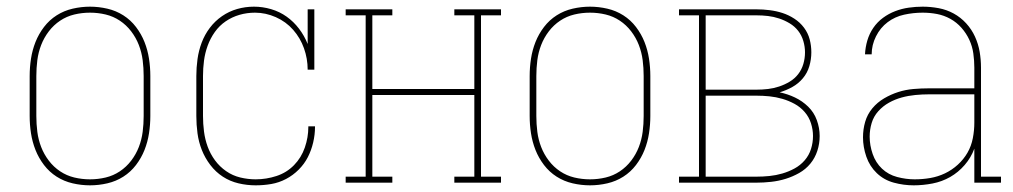

<svg xmlns="http://www.w3.org/2000/svg" viewBox="-20 -548 3040 576"><path d="M250 8Q224 8 198 2Q172 -4 150 -18Q128 -32 112 -53Q96 -74 86.5 -98Q77 -122 73 -148Q69 -174 69 -200V-320Q69 -346 73 -372Q77 -398 86.5 -422Q96 -446 112 -467Q128 -488 150 -502Q172 -516 198 -522Q224 -528 250 -528Q276 -528 302 -522Q328 -516 350 -502Q372 -488 388 -467Q404 -446 413.5 -422Q423 -398 427 -372Q431 -346 431 -320V-200Q431 -174 427 -148Q423 -122 413.5 -98Q404 -74 388 -53Q372 -32 350 -18Q328 -4 302 2Q276 8 250 8ZM250 -10Q274 -10 297 -15.5Q320 -21 339.5 -34Q359 -47 373.5 -66Q388 -85 396.5 -107Q405 -129 408 -152.5Q411 -176 411 -200V-320Q411 -344 408 -367.5Q405 -391 396.5 -413Q388 -435 373.5 -454Q359 -473 339.5 -486Q320 -499 297 -504.5Q274 -510 250 -510Q226 -510 203 -504.5Q180 -499 160.5 -486Q141 -473 126.5 -454Q112 -435 103.5 -413Q95 -391 92 -367.5Q89 -344 89 -320V-200Q89 -176 92 -152.5Q95 -129 103.5 -107Q112 -85 126.5 -66Q141 -47 160.5 -34Q180 -21 203 -15.5Q226 -10 250 -10Z M747 8Q721 8 695.5 2Q670 -4 648.5 -18Q627 -32 611 -53Q595 -74 585.5 -98Q576 -122 572.5 -148Q569 -174 569 -200V-320Q569 -345 572.5 -370.5Q576 -396 585 -420Q594 -444 609.5 -464.5Q625 -485 646 -499.5Q667 -514 691.5 -521Q716 -528 742 -528Q768 -528 793.5 -520.5Q819 -513 840 -498Q861 -483 877 -462Q893 -441 903 -416V-520H923V-339H903Q903 -372 892 -403Q881 -434 859.5 -458.5Q838 -483 807.5 -496.5Q777 -510 745 -510Q721 -510 698.5 -503.5Q676 -497 657 -484Q638 -471 624.5 -452Q611 -433 603 -411Q595 -389 592 -366Q589 -343 589 -320V-200Q589 -177 592 -153.5Q595 -130 603 -108Q611 -86 625 -67Q639 -48 658.5 -34.5Q678 -21 701 -15.5Q724 -10 747 -10Q779 -10 809.5 -20Q840 -30 862 -52.5Q884 -75 894.5 -105.5Q905 -136 905 -167V-169H925V-167Q925 -144 919.5 -120.5Q914 -97 903.5 -76.5Q893 -56 876 -39Q859 -22 838 -11Q817 0 794 4Q771 8 747 8Z M1017 0V-18H1077V-502H1017V-520H1157V-502H1097V-281H1403V-502H1343V-520H1483V-502H1423V-18H1483V0H1343V-18H1403V-263H1097V-18H1157V0Z M1750 8Q1724 8 1698 2Q1672 -4 1650 -18Q1628 -32 1612 -53Q1596 -74 1586.5 -98Q1577 -122 1573 -148Q1569 -174 1569 -200V-320Q1569 -346 1573 -372Q1577 -398 1586.5 -422Q1596 -446 1612 -467Q1628 -488 1650 -502Q1672 -516 1698 -522Q1724 -528 1750 -528Q1776 -528 1802 -522Q1828 -516 1850 -502Q1872 -488 1888 -467Q1904 -446 1913.5 -422Q1923 -398 1927 -372Q1931 -346 1931 -320V-200Q1931 -174 1927 -148Q1923 -122 1913.5 -98Q1904 -74 1888 -53Q1872 -32 1850 -18Q1828 -4 1802 2Q1776 8 1750 8ZM1750 -10Q1774 -10 1797 -15.5Q1820 -21 1839.5 -34Q1859 -47 1873.5 -66Q1888 -85 1896.5 -107Q1905 -129 1908 -152.5Q1911 -176 1911 -200V-320Q1911 -344 1908 -367.5Q1905 -391 1896.5 -413Q1888 -435 1873.5 -454Q1859 -473 1839.5 -486Q1820 -499 1797 -504.5Q1774 -510 1750 -510Q1726 -510 1703 -504.5Q1680 -499 1660.5 -486Q1641 -473 1626.5 -454Q1612 -435 1603.5 -413Q1595 -391 1592 -367.5Q1589 -344 1589 -320V-200Q1589 -176 1592 -152.5Q1595 -129 1603.5 -107Q1612 -85 1626.5 -66Q1641 -47 1660.5 -34Q1680 -21 1703 -15.5Q1726 -10 1750 -10Z M2017 0V-18H2077V-502H2017V-520H2249Q2269 -520 2289 -517.5Q2309 -515 2327.5 -509Q2346 -503 2363 -492Q2380 -481 2392 -465Q2404 -449 2409 -430Q2414 -411 2414 -391Q2414 -370 2408 -349.5Q2402 -329 2388.5 -313Q2375 -297 2357 -287Q2339 -277 2319 -271Q2343 -266 2365 -255.5Q2387 -245 2404.5 -228Q2422 -211 2430.5 -187.5Q2439 -164 2439 -140Q2439 -117 2432 -95.5Q2425 -74 2411 -57Q2397 -40 2377.5 -29Q2358 -18 2337 -11.5Q2316 -5 2293.5 -2.5Q2271 0 2249 0ZM2097 -279H2249Q2267 -279 2284 -281Q2301 -283 2317.5 -288.5Q2334 -294 2349 -303Q2364 -312 2374.5 -325.5Q2385 -339 2390 -356Q2395 -373 2395 -391Q2395 -408 2390 -425Q2385 -442 2374.5 -455.5Q2364 -469 2349 -478Q2334 -487 2317.5 -492.5Q2301 -498 2284 -500Q2267 -502 2249 -502H2097ZM2097 -18H2249Q2269 -18 2288.5 -20Q2308 -22 2327 -27.5Q2346 -33 2363.5 -42.5Q2381 -52 2394 -67Q2407 -82 2413 -101Q2419 -120 2419 -140Q2419 -159 2413 -178Q2407 -197 2394 -212Q2381 -227 2363.5 -236.5Q2346 -246 2327 -251.5Q2308 -257 2288.5 -259Q2269 -261 2249 -261H2097Z M2721 8Q2691 8 2661.5 0Q2632 -8 2610.5 -28.5Q2589 -49 2579 -78Q2569 -107 2569 -136Q2569 -160 2575.5 -182.5Q2582 -205 2597 -223Q2612 -241 2632.5 -253Q2653 -265 2675 -272Q2697 -279 2720.5 -281Q2744 -283 2767 -283H2903V-345Q2903 -366 2900 -387.5Q2897 -409 2888 -428.5Q2879 -448 2864.5 -464.5Q2850 -481 2831 -491.5Q2812 -502 2791 -506Q2770 -510 2748 -510Q2720 -510 2692.5 -504Q2665 -498 2643 -481.5Q2621 -465 2608 -439Q2595 -413 2595 -385H2575Q2576 -406 2582 -426.5Q2588 -447 2600 -464.5Q2612 -482 2629 -494.5Q2646 -507 2665.5 -514.5Q2685 -522 2706 -525Q2727 -528 2748 -528Q2772 -528 2796 -523.5Q2820 -519 2841 -507.5Q2862 -496 2878.5 -478Q2895 -460 2905 -438Q2915 -416 2919 -392.5Q2923 -369 2923 -345V-18H2983V0H2903V-102Q2893 -75 2874 -53Q2855 -31 2830.5 -17Q2806 -3 2777.5 2.5Q2749 8 2721 8ZM2724 -10Q2748 -10 2771 -14Q2794 -18 2815 -28Q2836 -38 2853.5 -54Q2871 -70 2882.5 -90Q2894 -110 2898.5 -133.5Q2903 -157 2903 -180V-265H2767Q2747 -265 2726 -263Q2705 -261 2685 -255.5Q2665 -250 2647 -240Q2629 -230 2615 -214.5Q2601 -199 2595 -179Q2589 -159 2589 -138Q2589 -112 2598 -86Q2607 -60 2626 -42Q2645 -24 2671.5 -17Q2698 -10 2724 -10Z"/></svg>

Font: Iosevka Curly Slab Thin
Style: Regular
Weight: 100
Monospace: yes
Designer: Belleve Invis
Foundry: Belleve Invis
Version: Version 22.1.2; ttfautohint (v1.8.4)